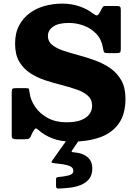

<svg xmlns="http://www.w3.org/2000/svg" viewBox="-20 -784 762 1088"><path d="M297.5 270Q297.5 285 310 284.5Q339.5 283.5 372.8 280Q406 276.5 435.8 265Q465.5 253.5 484.2 231Q503 208.5 503 170.5Q503 128.5 475.2 105.8Q447.5 83 401 79.5Q387.5 78.5 386.2 75.5Q385 72.5 391.5 64L421.5 19.5Q425.5 13.5 423.5 11.5Q421.5 9.5 410 9.5H367.5Q361.5 9.5 359.5 10.2Q357.5 11 355 14.5L275.5 126.5Q270.5 133 272.5 136.2Q274.5 139.5 289 141Q311.5 143 336.5 146.8Q361.5 150.5 378.5 158.8Q395.5 167 395.5 183.5Q395.5 203.5 369.5 210Q343.5 216.5 313 219Q305.5 219.5 301.5 221.8Q297.5 224 297.5 232.5ZM563.5 -512.5Q566.5 -495 569.2 -489Q572 -483 593.5 -483H639Q655.5 -483 660 -487Q664.5 -491 664.5 -506.5V-728.5Q664.5 -741.5 660 -745.8Q655.5 -750 643 -750H578.5Q567.5 -750 565 -747.2Q562.5 -744.5 558.5 -738.5L545.5 -713.5Q536 -697 528.8 -696.8Q521.5 -696.5 508.5 -706.5Q476 -732 431 -747.8Q386 -763.5 331.5 -763.5Q282.5 -763.5 235 -750.8Q187.5 -738 149.5 -710.5Q111.5 -683 88.5 -640Q65.5 -597 65.5 -536Q65.5 -474.5 89.2 -434.5Q113 -394.5 151.8 -369.2Q190.5 -344 237.2 -328.8Q284 -313.5 330.5 -301.8Q377 -290 416 -276.2Q455 -262.5 478.5 -241.2Q502 -220 502 -185Q502 -158 486.2 -136.5Q470.5 -115 438 -103Q405.5 -91 356 -91Q296.5 -91 251.5 -115Q206.5 -139 179.5 -178Q152.5 -217 147 -262Q145.5 -275.5 144 -280Q142.5 -284.5 127 -284.5H68Q53.5 -284.5 50 -280Q46.5 -275.5 46.5 -261V-16Q46.5 -3 52.2 1Q58 5 71.5 5H121.5Q135.5 5 141.8 2.8Q148 0.5 153 -8.5L163.5 -31.5Q173.5 -49.5 179 -54.8Q184.5 -60 199 -46.5Q230 -18.5 276.8 0Q323.5 18.5 388 18.5Q477 18.5 545.5 -5.5Q614 -29.5 652.5 -83Q691 -136.5 691 -224.5Q691 -287.5 667.2 -329.2Q643.5 -371 604.2 -398Q565 -425 518 -442Q471 -459 424.2 -471.5Q377.5 -484 338.2 -497.2Q299 -510.5 275.2 -529.8Q251.5 -549 251.5 -580Q251.5 -612.5 281.2 -633.2Q311 -654 370.5 -654Q413 -654 454.2 -639Q495.5 -624 525.5 -592.5Q555.5 -561 563.5 -512.5Z"/></svg>

Font: Besley ExtraBold
Style: Regular
Weight: 800
Designer: Owen Earl
Foundry: indestructible type*
Version: Version 2.001